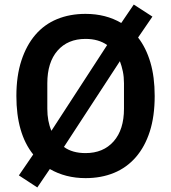

<svg xmlns="http://www.w3.org/2000/svg" viewBox="-20 -771 752 844"><path d="M356 12Q268 12 199 -28L144 53L63 0L126 -92Q52 -184 52 -349Q52 -437 74 -504.5Q96 -572 135.5 -618Q175 -664 231 -687Q287 -710 356 -710Q445 -710 513 -670L568 -751L650 -698L587 -606Q622 -561 641 -497Q660 -433 660 -349Q660 -260 638.5 -193Q617 -126 577 -80Q537 -34 481 -11Q425 12 356 12ZM188 -293Q188 -238 206 -196L451 -573Q413 -600 356 -600Q278 -600 233 -548.5Q188 -497 188 -405ZM525 -405Q525 -433 520 -457Q515 -481 507 -502L261 -125Q298 -98 356 -98Q434 -98 479.5 -149.5Q525 -201 525 -293Z"/></svg>

Font: IBM Plex Sans Thai SemiBold
Style: Regular
Weight: 600
Designer: Mike Abbink, Paul van der Laan, Pieter van Rosmalen, Ben Mitchell, Mark Frömberg
Foundry: Bold Monday
Version: Version 1.1